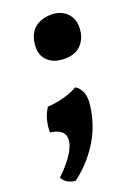

<svg xmlns="http://www.w3.org/2000/svg" viewBox="-146 -520 537 757"><g transform="rotate(-20 122.5 -141.5)"><path d="M160 -164Q178 -155 188 -129.5Q198 -104 187 -50Q174 20 133.5 80.5Q93 141 36 183Q-3 179 -18 150Q27 108 49.5 69Q72 30 63.5 3Q55 -24 6 -31Q6 -87 33 -129Q68 -131 102.5 -140.5Q137 -150 160 -164ZM161 -284Q112 -284 86.5 -312.5Q61 -341 71 -392Q78 -427 103.5 -446.5Q129 -466 171 -466Q197 -466 218.5 -453.5Q240 -441 250.5 -417Q261 -393 255 -359Q248 -325 225 -304.5Q202 -284 161 -284Z"/></g></svg>

Font: Vollkorn ExtraBold
Style: Italic
Weight: 800
Italic angle: -11°
Designer: Friedrich Althausen
Foundry: Friedrich Althausen
Version: Version 5.000; ttfautohint (v1.8.3)